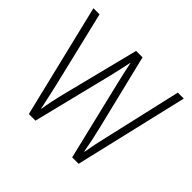

<svg xmlns="http://www.w3.org/2000/svg" viewBox="-130 -686 843 843"><g transform="rotate(45 291.5 -264.5)"><path d="M318 -375Q312 -401 306.5 -425.5Q301 -450 296 -474H295Q290 -450 284.5 -425Q279 -400 273 -375L180 0H139L11 -529H49L133 -178Q141 -143 147.5 -113.5Q154 -84 160 -56H162Q165 -79 172 -112Q179 -145 188 -180L276 -529H316L402 -176Q417 -115 427 -56H429Q435 -90 439.5 -112Q444 -134 452 -167L535 -529H572L448 0H408Z"/></g></svg>

Font: Noto Sans Khmer UI Condensed ExtraLight
Style: Regular
Weight: 200
Width: 3
Designer: Danh Hong and the Monotype Design Team
Foundry: Monotype Imaging Inc.
Version: Version 2.002; ttfautohint (v1.8.4.7-5d5b)